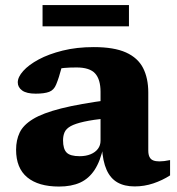

<svg xmlns="http://www.w3.org/2000/svg" viewBox="-20 -706 682 740"><path d="M401 -321 393.5 -250.5Q337.5 -244.5 303.8 -237Q270 -229.5 252.5 -219.8Q235 -210 229 -196.5Q223 -183 223 -165Q223 -132 236.8 -118Q250.5 -104 287 -104Q311 -104 329.2 -111.5Q347.5 -119 357.5 -132.5Q367.5 -146 367.5 -163.5V-352Q367.5 -400 346.5 -423Q325.5 -446 275 -446Q247 -446 228.2 -444.2Q209.5 -442.5 195.5 -439.5L225.5 -480.5Q221 -459.5 216.5 -442.2Q212 -425 207.2 -410Q202.5 -395 196.5 -380.5Q188 -359 169.5 -352Q151 -345 117.5 -345Q82.5 -345 65.5 -357.2Q48.5 -369.5 48.5 -388.5Q48.5 -409 69.5 -432.5Q90.5 -456 129 -476.8Q167.5 -497.5 221.5 -511Q275.5 -524.5 341.5 -524.5Q419.5 -524.5 465.5 -503.8Q511.5 -483 531.5 -443.8Q551.5 -404.5 551.5 -349.5V-126Q551.5 -110.5 556.2 -101Q561 -91.5 570.5 -87.8Q580 -84 594 -84Q603 -84 613 -85.2Q623 -86.5 635.5 -89V-30Q606 -11 571 0.8Q536 12.5 499 12.5Q459.5 12.5 432.5 -3Q405.5 -18.5 390.8 -51.5Q376 -84.5 373 -137L379 -142Q367 -85.5 344.8 -51.5Q322.5 -17.5 288.8 -2.2Q255 13 207.5 13Q128 13 85 -22.5Q42 -58 42 -129Q42 -166 55.8 -195Q69.5 -224 107 -247Q144.5 -270 215.5 -288Q286.5 -306 401 -321ZM144 -604.5V-686.5H477V-604.5Z"/></svg>

Font: Newsreader 7pt
Style: Bold
Weight: 700
Designer: Hugues Gentile
Foundry: Production Type
Version: Version 1.003